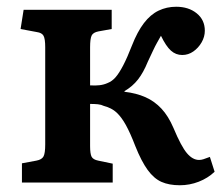

<svg xmlns="http://www.w3.org/2000/svg" viewBox="-20 -541 665 569"><path d="M513 8Q481 8 458.5 -2Q436 -12 417.5 -37.5Q399 -63 381 -108Q366 -147 353 -170.5Q340 -194 325.5 -207.5Q311 -221 288 -227Q280 -231 270 -232Q260 -233 247 -233V-108Q247 -85 251.5 -76.5Q256 -68 271 -65L314 -56V0H45V-57L88 -65Q104 -68 109 -77.5Q114 -87 114 -113V-401Q114 -426 109 -435Q104 -444 89 -446L41 -455L50 -512H311V-455L272 -448Q256 -445 251.5 -435.5Q247 -426 247 -401V-288Q263 -287 275.5 -288.5Q288 -290 299 -295Q312 -300 322.5 -312Q333 -324 345 -347Q357 -370 371 -406Q387 -447 406.5 -472.5Q426 -498 450 -509.5Q474 -521 502 -521Q539 -521 563 -501.5Q587 -482 587 -450Q587 -432 577.5 -415.5Q568 -399 553 -388.5Q538 -378 520 -378Q501 -378 486.5 -391Q472 -404 457 -435Q452 -426 446 -415.5Q440 -405 433.5 -391Q427 -377 418 -358Q405 -326 389 -305.5Q373 -285 349 -271V-269Q384 -265 411 -253Q438 -241 458.5 -219Q479 -197 494 -162Q517 -107 534 -87Q551 -67 570 -67Q576 -67 582.5 -69Q589 -71 602 -76L616 -32Q596 -13 569 -2.5Q542 8 513 8Z"/></svg>

Font: Literata 18pt SemiBold
Style: Regular
Weight: 600
Designer: Latin by Veronika Burian and Jose Scaglione. Greek by Irene Vlachou. Cyrillic by Vera Evstafieva.
Foundry: TypeTogether
Version: Version 3.103;gftools[0.9.29]